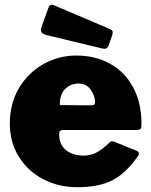

<svg xmlns="http://www.w3.org/2000/svg" viewBox="-20 -772 630 802"><path d="M330 -122Q357 -122 382 -134.5Q407 -147 439 -178Q443 -182 447 -182Q451 -182 460 -179L551 -142Q560 -139 560 -130Q560 -124 555 -118Q503 -45 446.5 -17.5Q390 10 303 10Q224 10 159.5 -24Q95 -58 58 -118.5Q21 -179 21 -256Q21 -339 59 -403.5Q97 -468 161 -504Q225 -540 299 -540Q378 -540 439.5 -506Q501 -472 536 -407.5Q571 -343 571 -254Q571 -240 568 -235Q565 -230 553 -229H242Q227 -229 227 -212Q227 -168 255.5 -145Q284 -122 330 -122ZM360 -332Q370 -332 373.5 -334.5Q377 -337 377 -346Q377 -371 359 -397Q341 -423 308 -423Q275 -423 252 -400Q229 -377 230 -333ZM203 -751 441 -650Q451 -645 451 -636Q451 -634 449 -626L434 -583Q428 -568 416 -568Q415 -568 405 -570L172 -626Q151 -632 151 -647Q151 -654 153 -658L182 -739Q185 -747 190.5 -750.5Q196 -754 203 -751Z"/></svg>

Font: Libre Franklin Black
Style: Regular
Weight: 900
Designer: Pablo Impallari, Rodrigo Fuenzalida
Foundry: Impallari Type
Version: Version 1.002; ttfautohint (v1.5)